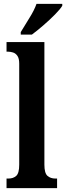

<svg xmlns="http://www.w3.org/2000/svg" viewBox="-20 -979 344 999"><path d="M14 0V-50H24Q49 -50 64.5 -64Q80 -78 80 -122V-648Q80 -675 70.5 -688.5Q61 -702 47.5 -706Q34 -710 24 -710H14V-760H211V-122Q211 -78 227 -64Q243 -50 268 -50H277V0ZM88 -812Q108 -846 133 -885.5Q158 -925 170 -959H304V-949Q294 -932 266.5 -904Q239 -876 206 -847.5Q173 -819 146 -799H88Z"/></svg>

Font: Noto Serif Hebrew ExtraCondensed
Style: Bold
Weight: 700
Width: 2
Designer: Monotype Design Team
Foundry: Monotype Imaging Inc.
Version: Version 2.004; ttfautohint (v1.8.4.7-5d5b)